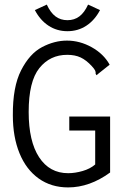

<svg xmlns="http://www.w3.org/2000/svg" viewBox="-20 -807 540 837"><path d="M36 -304Q35 -428 72 -500.5Q109 -573 163 -601.5Q217 -630 272 -630Q328 -630 380 -601Q432 -572 458 -525L409 -486L401 -479L397 -485Q398 -493 394.5 -500Q391 -507 380 -519Q356 -545 331.5 -556.5Q307 -568 273 -568Q198 -568 151.5 -510Q105 -452 105 -319Q105 -191 150.5 -121.5Q196 -52 277 -52Q307 -52 340 -61.5Q373 -71 395 -90V-238H282V-299H460V-55Q371 10 277 10Q203 10 148.5 -29Q94 -68 65 -139Q36 -210 36 -304ZM416 -763Q393 -719 356.5 -695Q320 -671 274 -671Q228 -671 191.5 -695Q155 -719 132 -763L184 -787Q200 -752 222 -735.5Q244 -719 274 -719Q304 -719 326 -735.5Q348 -752 364 -787Z"/></svg>

Font: Vazir Code FD
Style: Code-FD
Weight: 400
Foundry: DejaVu fonts team - Redesigned by Saber Rastikerdar
Version: Version 1.1.2